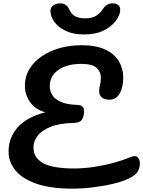

<svg xmlns="http://www.w3.org/2000/svg" viewBox="-20 -1117 852 1142"><path d="M410 5Q280 5 196 -24.5Q112 -54 71.5 -104Q31 -154 31 -215Q31 -299 85.5 -360Q140 -421 250 -449Q189 -466 158.5 -510.5Q128 -555 128 -605Q128 -661 154.5 -705.5Q181 -750 228 -782Q275 -814 335.5 -831Q396 -848 465 -848Q552 -848 606.5 -822Q661 -796 687 -752.5Q713 -709 713 -656Q713 -598 692 -561Q671 -524 630 -524Q603 -524 586.5 -536.5Q570 -549 570 -574Q570 -596 575 -613Q580 -630 580 -656Q580 -688 555.5 -712.5Q531 -737 463 -737Q378 -737 327 -701Q276 -665 276 -604Q276 -576 291 -551.5Q306 -527 342 -511Q378 -495 440 -493Q463 -492 472 -482Q481 -472 480 -449Q479 -425 467.5 -406Q456 -387 420 -386Q332 -384 279 -362Q226 -340 202.5 -307.5Q179 -275 179 -240Q179 -180 235 -147.5Q291 -115 421 -115Q480 -115 541.5 -124.5Q603 -134 659 -149.5Q715 -165 755 -182Q785 -195 798.5 -182Q812 -169 812 -145Q812 -117 798.5 -95.5Q785 -74 748 -56Q708 -37 651.5 -23.5Q595 -10 532 -2.5Q469 5 410 5ZM480 -912Q415 -912 370.5 -933.5Q326 -955 303 -987.5Q280 -1020 280 -1052Q280 -1073 297 -1085Q314 -1097 339 -1097Q375 -1097 390 -1064Q405 -1031 428 -1019.5Q451 -1008 488 -1008Q529 -1008 552.5 -1023.5Q576 -1039 595 -1067Q615 -1097 652 -1097Q671 -1097 683 -1087Q695 -1077 695 -1059Q695 -1029 670 -994.5Q645 -960 597.5 -936Q550 -912 480 -912Z"/></svg>

Font: Pacifico
Style: Regular
Weight: 400
Designer: Vernon Adams
Foundry: Vernon Adams
Version: Version 3.010; ttfautohint (v1.8.4.7-5d5b)